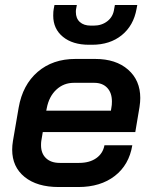

<svg xmlns="http://www.w3.org/2000/svg" viewBox="-20 -744 609 772"><path d="M29 -142Q29 -159 32 -177L55 -311Q71 -403 131.5 -455Q192 -507 283 -507H363Q446 -507 495 -464Q544 -421 544 -350Q544 -334 541 -314L524 -213H152L146 -177Q145 -171 145 -160Q145 -127 165 -108Q185 -89 220 -89H298Q340 -89 367 -108Q394 -127 400 -160H512Q499 -81 441.5 -36.5Q384 8 295 8H216Q129 8 79 -32.5Q29 -73 29 -142ZM426 -299 428 -312Q430 -321 430 -336Q430 -371 411 -391Q392 -411 359 -411H277Q236 -411 206.5 -383.5Q177 -356 168 -309L166 -299ZM194 -681Q194 -699 196 -708L199 -724H289L286 -708Q285 -704 285 -696Q285 -670 301 -655.5Q317 -641 345 -641H357Q389 -641 412 -659Q435 -677 439 -708L442 -724H532L529 -708Q517 -641 469.5 -602.5Q422 -564 350 -564H338Q272 -564 233 -596Q194 -628 194 -681Z"/></svg>

Font: Bai Jamjuree SemiBold
Style: Italic
Weight: 600
Italic angle: -10°
Version: Version 1.000; ttfautohint (v1.6)